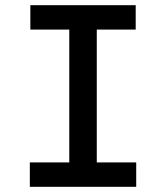

<svg xmlns="http://www.w3.org/2000/svg" viewBox="-20 -720 640 740"><path d="M95 0V-94H247V-606H97V-700H503V-606H353V-94H505V0Z"/></svg>

Font: DM Mono Medium
Style: Regular
Weight: 500
Designer: Colophon Foundry
Foundry: Colophon Foundry
Version: Version 1.000; ttfautohint (v1.8.2.53-6de2)